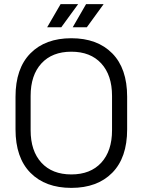

<svg xmlns="http://www.w3.org/2000/svg" viewBox="-20 -900 694 934"><path d="M55.5 -429.5Q55.5 -567 128 -640.5Q200.5 -714 327 -714Q453.5 -714 526 -640.5Q598.5 -567 598.5 -429.5V-270.5Q598.5 -133 526 -59.5Q453.5 14 327 14Q200.5 14 128 -59.5Q55.5 -133 55.5 -270.5ZM129 -266.5Q129 -165.8 181.4 -108.6Q233.8 -51.5 327 -51.5Q420.2 -51.5 472.6 -108.6Q525 -165.8 525 -266.5V-433.5Q525 -534.2 472.6 -591.4Q420.2 -648.5 327 -648.5Q233.8 -648.5 181.4 -591.4Q129 -534.2 129 -433.5ZM360.2 -880 278.2 -767.5H209.5L274.8 -880ZM484.2 -880 402.5 -767.5H333.8L398.8 -880Z"/></svg>

Font: Space Grotesk Variable
Style: Regular
Weight: 400
Designer: Florian Karsten (Space Grotesk), Colophon Foundry (Space Mono)
Foundry: Florian Karsten
Version: Version 1.106